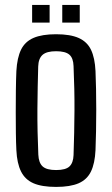

<svg xmlns="http://www.w3.org/2000/svg" viewBox="-20 -746 451 774"><path d="M206 7.5Q149 7.5 115 -7.2Q81 -22 64.8 -54.8Q48.5 -87.5 46 -140.5Q44.5 -169.5 44 -209.8Q43.5 -250 43.5 -294.2Q43.5 -338.5 44 -381.5Q44.5 -424.5 46 -459.5Q49 -513.5 65 -546Q81 -578.5 115.2 -593.2Q149.5 -608 206 -608Q263.5 -608 297.5 -592.8Q331.5 -577.5 347 -545Q362.5 -512.5 365 -459.5Q366.5 -427.5 367.2 -387Q368 -346.5 368 -303.2Q368 -260 367.2 -218Q366.5 -176 365 -140.5Q362.5 -87.5 346.8 -54.8Q331 -22 297 -7.2Q263 7.5 206 7.5ZM206 -60.5Q245 -60.5 260.2 -75.2Q275.5 -90 276.5 -121Q278 -166.5 279 -210.8Q280 -255 280.2 -299.2Q280.5 -343.5 279.5 -388.2Q278.5 -433 276.5 -479.5Q275.5 -512 259.5 -525.8Q243.5 -539.5 206 -539.5Q168 -539.5 151.5 -524.8Q135 -510 134 -478Q133 -439.5 132 -396Q131 -352.5 130.8 -306.8Q130.5 -261 131.5 -214.5Q132.5 -168 134.5 -122.5Q136 -89.5 152 -75Q168 -60.5 206 -60.5ZM231 -655V-726H301.5V-655ZM109.5 -655V-726H180V-655Z"/></svg>

Font: Big Shoulders Text Thin Medium
Style: Regular
Weight: 500
Version: Version 2.002